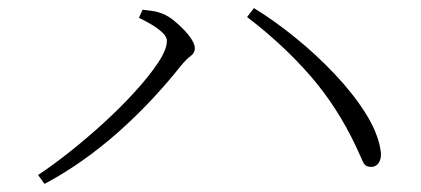

<svg xmlns="http://www.w3.org/2000/svg" viewBox="-20 -585 1040 474"><path d="M323 -541 332 -561Q342 -560 356 -558Q370 -556 384 -550Q396 -545 409 -534.5Q422 -524 434 -511.5Q446 -499 453.5 -487Q461 -475 461 -466Q461 -454 450.5 -446.5Q440 -439 427 -423Q392 -379 352.5 -337Q313 -295 270.5 -257.5Q228 -220 182.5 -188Q137 -156 90 -131L74 -153Q109 -176 152 -210Q195 -244 237 -282.5Q279 -321 314 -359.5Q349 -398 370.5 -430.5Q392 -463 392 -484Q392 -495 379.5 -506Q367 -517 350.5 -526.5Q334 -536 323 -541ZM896 -173Q882 -173 876.5 -184.5Q871 -196 859 -223Q813 -321 746 -398Q679 -475 590 -543L607 -565Q656 -535 708 -493Q760 -451 805.5 -403Q851 -355 881.5 -307Q912 -259 919 -217Q922 -202 919 -192Q916 -182 910 -177.5Q904 -173 896 -173Z"/></svg>

Font: Noto Serif KR
Style: Regular
Weight: 200
Designer: Ryoko NISHIZUKA 西塚涼子 (kana & ideographs); Frank Grießhammer (Latin, Greek & Cyrillic); Wenlong ZHANG 张文龙 (bopomofo); San
Foundry: Adobe
Version: Version 2.001;hotconv 1.1.0;makeotfexe 2.6.0